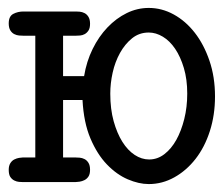

<svg xmlns="http://www.w3.org/2000/svg" viewBox="-20 -459 565 484"><path d="M2 -31Q2 -41 6 -47.5Q10 -54 16 -57Q22 -60 28 -61Q34 -62 37 -62H69V-369H38Q34 -369 28 -369.5Q22 -370 16 -373Q10 -376 6 -382.5Q2 -389 2 -400Q2 -418 13.5 -424Q25 -430 39 -430H172Q175 -430 181 -429.5Q187 -429 193 -426Q199 -423 203 -416.5Q207 -410 207 -399Q207 -388 203 -382Q199 -376 193.5 -373Q188 -370 182 -369.5Q176 -369 172 -369H139V-267H192Q198 -304 213.5 -335.5Q229 -367 251 -390Q273 -413 299.5 -426Q326 -439 355 -439Q388 -439 418 -422.5Q448 -406 471 -376.5Q494 -347 508 -306Q522 -265 522 -216Q522 -169 509 -128.5Q496 -88 473 -58.5Q450 -29 419.5 -12Q389 5 355 5Q330 5 302 -7Q274 -19 249.5 -44.5Q225 -70 208 -110Q191 -150 188 -207H139V-62H171Q175 -62 181 -61.5Q187 -61 193 -58Q199 -55 203 -48.5Q207 -42 207 -31Q207 -20 203 -14Q199 -8 193 -5Q187 -2 180.5 -1Q174 0 170 0H38Q34 0 28 -0.5Q22 -1 16 -4Q10 -7 6 -13Q2 -19 2 -31ZM258 -223Q258 -184 266.5 -153.5Q275 -123 288.5 -101.5Q302 -80 319.5 -68.5Q337 -57 356 -57Q377 -57 394.5 -70.5Q412 -84 424.5 -106.5Q437 -129 444.5 -159Q452 -189 452 -223Q452 -259 443.5 -287.5Q435 -316 421.5 -336Q408 -356 390.5 -366.5Q373 -377 355 -377Q331 -377 313 -362.5Q295 -348 282.5 -325.5Q270 -303 264 -276Q258 -249 258 -223Z"/></svg>

Font: CMU Typewriter Custom
Style: Regular
Weight: 500
Monospace: yes
Version: Version 0.7.0